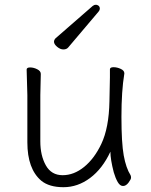

<svg xmlns="http://www.w3.org/2000/svg" viewBox="-20 -764 630 800"><path d="M379 -744Q380 -744 382 -744Q396 -741 396 -728Q396 -722 391 -716L264 -566Q257 -558 244 -558Q231 -558 218 -569Q205 -580 205 -590Q205 -597 211 -604L366 -739Q372 -744 379 -744ZM150 -456 148 -368V-175Q148 -116 171 -75Q194 -34 241 -34Q288 -34 330.5 -68.5Q373 -103 402 -164Q434 -231 436 -342Q438 -418 438 -442V-475Q438 -484 453 -484Q468 -484 483 -477Q498 -470 498 -459V-457Q486 -385 486 -277Q486 -169 495.5 -116.5Q505 -64 524 -34Q526 -30 526 -23.5Q526 -17 515.5 -3Q505 11 492.5 11Q480 11 470.5 -5.5Q461 -22 454 -46Q440 -100 440 -132Q407 -61 355.5 -22.5Q304 16 244.5 16Q185 16 152 -11Q94 -60 94 -171V-368L91 -474Q91 -483 105.5 -483Q120 -483 135 -475.5Q150 -468 150 -456Z"/></svg>

Font: ToneOZ-Pinyin-WenKai-Light
Style: Light
Weight: 300
Designer: Fontworks Inc.
Foundry: ToneOZ
Version: Version 0.240331